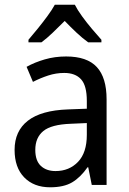

<svg xmlns="http://www.w3.org/2000/svg" viewBox="-20 -786 548 816"><path d="M261 -546Q350 -546 391.5 -501Q433 -456 433 -364V0H370L355 -75H352Q322 -32 286.5 -11Q251 10 193 10Q124 10 83 -32Q42 -74 42 -149Q42 -229 98.5 -273Q155 -317 269 -321L349 -324V-357Q349 -422 324.5 -449Q300 -476 253 -476Q218 -476 184.5 -465Q151 -454 120 -438L93 -502Q127 -521 170 -533.5Q213 -546 261 -546ZM281 -260Q198 -257 164 -229Q130 -201 130 -149Q130 -103 153.5 -81Q177 -59 216 -59Q274 -59 311.5 -98Q349 -137 349 -213V-263ZM298 -766Q309 -744 329 -716.5Q349 -689 371 -663Q393 -637 411 -617V-606H355Q331 -623 305.5 -647Q280 -671 255 -697Q229 -671 204 -647Q179 -623 156 -606H101V-617Q119 -638 140.5 -664.5Q162 -691 181.5 -717.5Q201 -744 213 -766Z"/></svg>

Font: Noto Sans Sinhala UI SemiCondensed
Style: Regular
Weight: 400
Width: 4
Designer: Jelle Bosma - Monotype Design Team
Foundry: Monotype Imaging Inc.
Version: Version 2.006; ttfautohint (v1.8.4.7-5d5b)